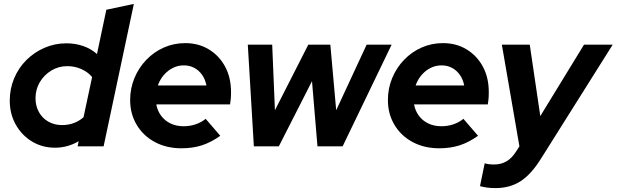

<svg xmlns="http://www.w3.org/2000/svg" viewBox="-20 -750 3160 984"><path d="M262 7Q197 7 144.5 -24.5Q92 -56 61 -111Q30 -166 30 -234Q30 -295 52.5 -348.5Q75 -402 115 -442Q155 -482 208 -505Q261 -528 320 -528Q366 -528 406.5 -514Q447 -500 477 -473L525 -700L666 -730L511 0H378L383 -26Q326 7 262 7ZM298 -109Q330 -109 357.5 -119Q385 -129 408 -149L452 -355Q432 -380 398 -395.5Q364 -411 325 -411Q280 -411 243 -388.5Q206 -366 184 -329Q162 -292 162 -246Q162 -207 179.5 -175.5Q197 -144 228 -126.5Q259 -109 298 -109Z M910 10Q834 10 774.5 -21.5Q715 -53 681 -109.5Q647 -166 647 -237Q647 -297 669 -350Q691 -403 730 -443.5Q769 -484 820 -506.5Q871 -529 929 -529Q998 -529 1051 -496.5Q1104 -464 1134 -408Q1164 -352 1164 -278Q1164 -267 1163.5 -254Q1163 -241 1159 -215H781Q787 -182 806 -156.5Q825 -131 854.5 -117Q884 -103 921 -103Q954 -103 983 -113Q1012 -123 1034 -141L1109 -54Q1061 -20 1014 -5Q967 10 910 10ZM789 -312H1038Q1032 -343 1016 -366Q1000 -389 976 -402Q952 -415 922 -415Q892 -415 866 -402Q840 -389 820 -366Q800 -343 789 -312Z M1281 0 1250 -521H1375L1389 -185L1560 -521H1673L1703 -185L1859 -521H1987L1736 0H1607L1579 -334L1409 0Z M2231 10Q2155 10 2095.5 -21.5Q2036 -53 2002 -109.5Q1968 -166 1968 -237Q1968 -297 1990 -350Q2012 -403 2051 -443.5Q2090 -484 2141 -506.5Q2192 -529 2250 -529Q2319 -529 2372 -496.5Q2425 -464 2455 -408Q2485 -352 2485 -278Q2485 -267 2484.5 -254Q2484 -241 2480 -215H2102Q2108 -182 2127 -156.5Q2146 -131 2175.5 -117Q2205 -103 2242 -103Q2275 -103 2304 -113Q2333 -123 2355 -141L2430 -54Q2382 -20 2335 -5Q2288 10 2231 10ZM2110 -312H2359Q2353 -343 2337 -366Q2321 -389 2297 -402Q2273 -415 2243 -415Q2213 -415 2187 -402Q2161 -389 2141 -366Q2121 -343 2110 -312Z M2519 214Q2497 214 2477.5 211.5Q2458 209 2440 204L2464 87Q2474 90 2486 91.5Q2498 93 2513 93Q2548 93 2575.5 77Q2603 61 2624 28L2642 0L2552 -521H2695L2749 -155L2973 -521H3120L2752 64Q2702 144 2647.5 179Q2593 214 2519 214Z"/></svg>

Font: Red Hat Display ExtraBold
Style: Italic
Weight: 800
Italic angle: -12°
Designer: Pentagram, MCKL
Foundry: Pentagram, MCKL
Version: Version 1.023